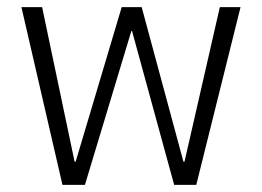

<svg xmlns="http://www.w3.org/2000/svg" viewBox="-20 -518 734 538"><path d="M40 -498H98L189 -65H192L321 -498H377L494 -65H497L596 -498H654L530 0H468L350 -431H348L218 0H155Z"/></svg>

Font: Chakra Petch Light
Style: Regular
Weight: 300
Designer: Katatrad Aksorn Co.,Ltd.
Foundry: Cadson Demak Co.,Ltd.
Version: Version 1.000; ttfautohint (v1.6)